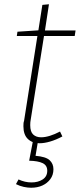

<svg xmlns="http://www.w3.org/2000/svg" viewBox="-20 -666 375 902"><path d="M273 -25Q243 -9 215.5 -1Q188 7 166 7Q132 7 111 -13Q90 -33 90 -73Q90 -81 90.5 -87Q91 -93 93 -98L157 -505L163 -497H59L62 -517L168 -524L159 -515L179 -643L210 -646L190 -515L183 -523H335L331 -497H178L188 -505L124 -102Q123 -98 122.5 -91.5Q122 -85 122 -78Q122 -47 136 -34Q150 -21 173 -21Q192 -21 214.5 -28Q237 -35 262 -48ZM126 216Q110 216 91.5 212Q73 208 55 199L67 177Q97 191 128 191Q159 191 180.5 177Q202 163 202 136Q202 111 180.5 100.5Q159 90 117 89L134 0H158L147 66Q195 70 213 86.5Q231 103 231 129Q231 156 216.5 175.5Q202 195 179 205.5Q156 216 126 216Z"/></svg>

Font: Bitter Thin ExtraLight
Style: Italic
Weight: 250
Italic angle: -9°
Version: Version 2.002